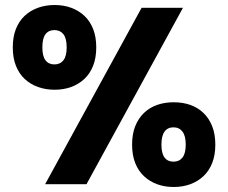

<svg xmlns="http://www.w3.org/2000/svg" viewBox="-20 -735 910 766"><path d="M31 -546Q31 -588 43.5 -619.5Q56 -651 78.5 -672Q101 -693 131.5 -704Q162 -715 198 -715Q234 -715 264 -704Q294 -693 316.5 -672Q339 -651 351.5 -619.5Q364 -588 364 -546Q364 -504 351.5 -472.5Q339 -441 316.5 -420Q294 -399 264 -388Q234 -377 198 -377Q162 -377 131.5 -388Q101 -399 78.5 -420Q56 -441 43.5 -472.5Q31 -504 31 -546ZM197 -615Q174 -615 161.5 -598.5Q149 -582 149 -546Q149 -511 161.5 -494.5Q174 -478 197 -478Q220 -478 233 -494.5Q246 -511 246 -546Q246 -582 233 -598.5Q220 -615 197 -615ZM545 -704H710L325 0H160ZM507 -158Q507 -200 519.5 -231.5Q532 -263 554.5 -284.5Q577 -306 607 -316.5Q637 -327 673 -327Q709 -327 739 -316.5Q769 -306 791.5 -284.5Q814 -263 826.5 -231.5Q839 -200 839 -158Q839 -116 826.5 -84.5Q814 -53 791.5 -32Q769 -11 739 0Q709 11 673 11Q637 11 607 0Q577 -11 554.5 -32Q532 -53 519.5 -84.5Q507 -116 507 -158ZM672 -227Q649 -227 636.5 -210Q624 -193 624 -158Q624 -123 636.5 -106.5Q649 -90 672 -90Q695 -90 708 -106.5Q721 -123 721 -158Q721 -193 708 -210Q695 -227 672 -227Z"/></svg>

Font: SVN-Poppins
Style: Bold
Weight: 700
Designer: Ninad Kale (Devanagari), Jonny Pinhorn (Latin)
Foundry: Indian Type Foundry
Version: Version 3.200;PS 1.000;hotconv 16.6.54;makeotf.lib2.5.65590